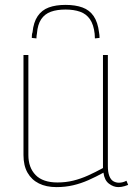

<svg xmlns="http://www.w3.org/2000/svg" viewBox="-20 -755 549 785"><path d="M211 10Q169 10 139 -5Q109 -20 92.5 -49Q76 -78 76 -121V-530H96V-121Q96 -70 125.5 -39.5Q155 -9 215 -9Q249 -9 279.5 -16.5Q310 -24 340 -37.5Q370 -51 401 -68V-530H421V-76Q421 -51 427 -35.5Q433 -20 443.5 -14Q454 -8 466 -8Q482 -8 497 -16L504 1Q496 4 489.5 6Q483 8 476.5 9Q470 10 464 10Q444 10 425.5 -4Q407 -18 403 -49Q372 -32 341.5 -18.5Q311 -5 279 2.5Q247 10 211 10ZM248 -735Q288 -735 317 -724.5Q346 -714 363 -689Q380 -664 385 -622Q386 -617 386.5 -611.5Q387 -606 387 -600L368 -598Q368 -603 367.5 -608Q367 -613 367 -617Q363 -654 348 -676Q333 -698 307.5 -707Q282 -716 248 -716Q213 -716 188 -707Q163 -698 148.5 -676.5Q134 -655 131 -618Q130 -613 129.5 -608Q129 -603 129 -598L110 -600Q110 -606 110.5 -612Q111 -618 113 -623Q117 -664 134 -689Q151 -714 179.5 -724.5Q208 -735 248 -735Z"/></svg>

Font: Georama ExtraCondensed Thin Thin
Style: Regular
Weight: 250
Version: Version 1.001